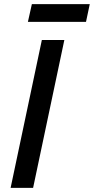

<svg xmlns="http://www.w3.org/2000/svg" viewBox="-20 -902 451 922"><path d="M31 0 181 -710H289L139 0ZM114 -797 133 -882H411L393 -797Z"/></svg>

Font: Geist Medium
Style: Italic
Weight: 500
Italic angle: -12°
Designer: Basement.studio, Andrés Briganti, Mateo Zaragoza
Foundry: Basement.studio, Vercel, Andrés Briganti, Guido Ferreyra, Mateo Zaragoza
Version: Version 1.500; ttfautohint (v1.8.4.7-5d5b)